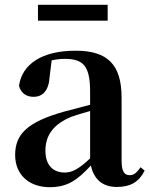

<svg xmlns="http://www.w3.org/2000/svg" viewBox="-20 -763 625 799"><path d="M138 -677H428V-743H138ZM466 15C522 15 558 -5 582 -53L565 -67C547 -41 535 -34 520 -34C498 -34 486 -48 486 -95V-356C486 -494 428 -552 295 -552C154 -552 72 -496 59 -406C67 -376 89 -360 120 -360C154 -360 182 -382 186 -439L195 -512C215 -516 232 -518 250 -518C327 -518 355 -488 355 -381V-327L245 -298C93 -255 43 -204 43 -118C43 -34 103 16 187 16C263 16 304 -16 358 -74C371 -18 405 15 466 15ZM355 -104C306 -57 277 -45 250 -45C201 -45 169 -75 169 -136C169 -203 206 -248 277 -277C297 -284 325 -293 355 -301Z"/></svg>

Font: Noto Serif CJK KR
Style: Bold
Weight: 700
Designer: Ryoko NISHIZUKA 西塚涼子 (kana & ideographs); Frank Grießhammer (Latin, Greek & Cyrillic); Wenlong ZHANG 张文龙 (bopomofo); San
Foundry: Adobe
Version: Version 2.001;hotconv 1.1.0;makeotfexe 2.6.0